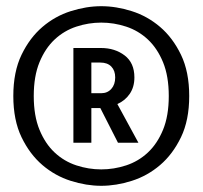

<svg xmlns="http://www.w3.org/2000/svg" viewBox="-20 -755 654 620"><path d="M591 -445Q591 -367 564.5 -312Q538 -257 497 -222Q456 -187 405.5 -171Q355 -155 307 -155Q259 -155 208.5 -171Q158 -187 117 -222Q76 -257 49.5 -312Q23 -367 23 -445Q23 -523 49.5 -578Q76 -633 117 -668Q158 -703 208.5 -719Q259 -735 307 -735Q355 -735 405.5 -719Q456 -703 497 -668Q538 -633 564.5 -578Q591 -523 591 -445ZM525 -445Q525 -509 506.5 -554Q488 -599 457.5 -627.5Q427 -656 387.5 -669Q348 -682 307 -682Q266 -682 226.5 -669Q187 -656 156.5 -627.5Q126 -599 107.5 -554Q89 -509 89 -445Q89 -381 107.5 -336Q126 -291 156.5 -262.5Q187 -234 226.5 -221Q266 -208 307 -208Q348 -208 387.5 -221Q427 -234 457.5 -262.5Q488 -291 506.5 -336Q525 -381 525 -445ZM361 -294 304 -406H275V-294H217V-600H306Q351 -600 382.5 -576Q414 -552 414 -505Q414 -474 399 -452Q384 -430 359 -419L427 -294ZM275 -553V-454H307Q327 -454 339.5 -468Q352 -482 352 -505Q352 -527 339.5 -540Q327 -553 304 -553Z"/></svg>

Font: Carrois Gothic
Style: Regular
Weight: 400
Designer: Ralph du Carrois
Foundry: Ralph du Carrois
Version: Version 1.001